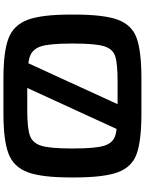

<svg xmlns="http://www.w3.org/2000/svg" viewBox="113 -919 821 1087"><g transform="rotate(90 523.5 -375.5)"><path d="M62.5 -365.2V-384.8Q62.5 -553.7 92 -632.8Q121.6 -711.9 195.8 -738.8Q270 -765.6 425.3 -765.6H621.8Q777.1 -765.6 851.3 -738.8Q925.5 -711.9 955 -632.8Q984.6 -553.7 984.6 -384.8V-365.2Q984.6 -200.7 954.8 -121.3Q925 -42 850 -13.2Q775.1 15.6 621.8 15.6H425.3Q272 15.6 197 -13.2Q122.1 -42 92.3 -121.3Q62.5 -200.7 62.5 -365.2ZM820.5 -366.9V-383Q820.5 -504.9 805.2 -554.3Q789.9 -603.8 748.7 -617.2Q707.5 -630.7 604.8 -630.7H442.3Q339.6 -630.7 298.3 -617.2Q257.1 -603.8 241.8 -554.3Q226.6 -504.9 226.6 -383V-366.9Q226.6 -248.6 241.8 -199Q257.1 -149.3 299.5 -134.3Q341.8 -119.3 442.3 -119.3H604.8Q705.3 -119.3 747.6 -134.3Q789.9 -149.3 805.2 -199Q820.5 -248.6 820.5 -366.9ZM656.5 -750H717Q739.5 -750 747.5 -737.1Q755.6 -724.1 746.3 -704.1L436.7 -29.3Q429.9 -14.2 418.9 -7.1Q407.9 0 391.3 0H330.9Q308.4 0 300.3 -12.9Q292.3 -25.9 301.6 -45.9L611.1 -720.7Q618 -735.8 629 -742.9Q639.9 -750 656.5 -750Z"/></g></svg>

Font: Gyrochrome
Style: Regular
Weight: 400
Designer: David Moles
Foundry: David Moles
Version: Version 1.005;Glyphs 3.2.3 (3260)